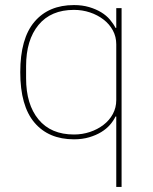

<svg xmlns="http://www.w3.org/2000/svg" viewBox="-20 -538 605 758"><path d="M436 -78Q428 -61 414 -45Q400 -29 379.5 -16.5Q359 -4 332 4Q305 12 272 12Q172 12 116 -54Q60 -120 60 -253Q60 -386 116 -452Q172 -518 272 -518Q305 -518 332 -510Q359 -502 379.5 -489.5Q400 -477 414 -460.5Q428 -444 436 -428H439V-506H460V200H439V-78ZM272 -7Q305 -7 335 -17Q365 -27 388.5 -45Q412 -63 425.5 -88Q439 -113 439 -143V-363Q439 -393 425.5 -418Q412 -443 388.5 -461Q365 -479 335 -489Q305 -499 272 -499Q181 -499 132 -439.5Q83 -380 83 -277V-229Q83 -126 132 -66.5Q181 -7 272 -7Z"/></svg>

Font: IBM Plex Sans KR Thin
Style: Regular
Weight: 100
Designer: Mike Abbink; Paul van der Laan; Pieter van Rosmalen; Wujin Sim; Chorong Kim; Dohee Lee;
Foundry: Sandoll Inc.
Version: Version 1.001